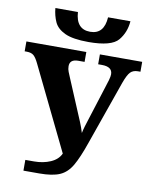

<svg xmlns="http://www.w3.org/2000/svg" viewBox="-99 -999 856 1073"><g transform="rotate(10 329.5 -463.0)"><path d="M109 0H199Q273 0 314.5 -18Q356 -36 383 -82.5Q410 -129 440 -216L568 -580Q585 -627 600.5 -642.5Q616 -658 643 -658H657V-714H417V-658H438Q498 -658 498 -615Q498 -603 492 -582Q486 -561 477 -534L418 -348Q410 -323 404 -303.5Q398 -284 394 -264Q385 -294 373 -323Q361 -352 346 -387L275 -556Q268 -573 262 -587.5Q256 -602 256 -619Q256 -658 304 -658H340V-714H0V-658H11Q38 -658 51.5 -646Q65 -634 79 -605L309 -132Q293 -97 251.5 -79Q210 -61 158 -61H109ZM342 -771Q472 -771 510 -816.5Q548 -862 553 -926H426Q420 -829 341 -829Q261 -829 255 -926H127Q131 -883 147 -848Q163 -813 208 -792Q253 -771 342 -771Z"/></g></svg>

Font: Noto Serif SemiCondensed Extra
Style: Regular
Weight: 800
Width: 4
Designer: Monotype Design Team
Foundry: Monotype Imaging Inc.
Version: Version 1.002